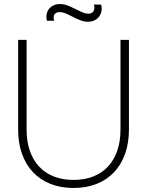

<svg xmlns="http://www.w3.org/2000/svg" viewBox="-20 -918 730 953"><path d="M345 15Q408.5 15 459.5 -5.2Q510.5 -25.5 546 -63Q581.5 -100.5 600.8 -154.2Q620 -208 620 -275V-720H578V-274Q578 -216 562 -169.8Q546 -123.5 516 -91.2Q486 -59 442.8 -42Q399.5 -25 345 -25Q290.5 -25 247.2 -42Q204 -59 174 -91.2Q144 -123.5 128 -169.8Q112 -216 112 -274V-720H70V-275Q70 -208 89.2 -154.2Q108.5 -100.5 144 -63Q179.5 -25.5 230.5 -5.2Q281.5 15 345 15ZM417 -810Q398.5 -810 380.2 -816.8Q362 -823.5 337.5 -836.5Q316 -847.5 302.2 -852.8Q288.5 -858 276 -858Q262.5 -858 255 -851.2Q247.5 -844.5 246.5 -834.5Q245.5 -824.5 249 -815H213Q207 -837.5 213.8 -856.5Q220.5 -875.5 237.5 -886.8Q254.5 -898 277 -898Q296 -898 314.2 -891.2Q332.5 -884.5 358 -871.5Q380 -860.5 393.2 -855.2Q406.5 -850 419 -850Q437 -850 444.5 -863.5Q452 -877 446 -895H482Q488 -873 481.2 -853.2Q474.5 -833.5 457.5 -821.8Q440.5 -810 417 -810Z"/></svg>

Font: Vela Sans GX ExtLt
Style: Regular
Weight: 200
Designer: Principal design: Mikhail Sharanda - project Manrope.
Design modification: Ravid Balaliev
Foundry: Mikhail Sharanda
Version: Version 1.001